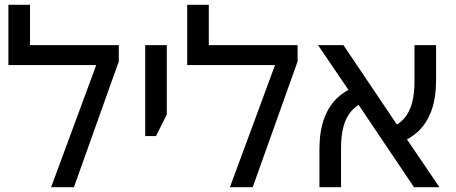

<svg xmlns="http://www.w3.org/2000/svg" viewBox="-20 -780 1901 800"><path d="M105 -592H475V-524L288 0H193L381 -509H15V-760H105Z M585 -213V-592H675V-303L630 -213Z M850 -592H1220V-524L1033 0H938L1126 -509H760V-760H850Z M1705 0 1448 -382 1305 -592H1411L1652 -234L1811 0ZM1311 0V-158Q1311 -233 1330.5 -286Q1350 -339 1386.5 -373Q1423 -407 1474 -423L1501 -356Q1468 -344 1445.5 -319Q1423 -294 1412 -255.5Q1401 -217 1401 -164V0ZM1640 -184 1610 -250Q1643 -262 1664.5 -287Q1686 -312 1696.5 -350Q1707 -388 1707 -440V-592H1797V-446Q1797 -374 1778.5 -321.5Q1760 -269 1725 -235Q1690 -201 1640 -184Z"/></svg>

Font: Noto Sans Hebrew
Style: Regular
Weight: 400
Designer: Monotype Design Team
Foundry: Monotype Imaging Inc.
Version: Version 2.003